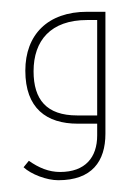

<svg xmlns="http://www.w3.org/2000/svg" viewBox="-20 -291 219 326"><path d="M79 15C136 15 159 -17 159 -64V-271H128C61 -271 23 -232 23 -171C23 -107 59 -81 112 -81H145V-61C145 -24 125 1 82 1C63 1 46 -6 29 -18L20 -7C33 5 59 15 79 15ZM145 -95H111C59 -95 37 -122 37 -170C37 -222 66 -257 128 -257H145Z"/></svg>

Font: Noto Kufi Arabic Thin
Style: Regular
Weight: 100
Designer: Monotype Design Team, David Williams, Khaled Hosny
Foundry: Google LLC
Version: Version 2.109